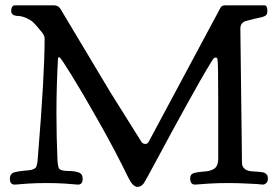

<svg xmlns="http://www.w3.org/2000/svg" viewBox="-20 -695 1037 729"><path d="M720.7 5.9Q702.1 5.9 702.1 -17.6Q702.1 -32.2 712.9 -36.6Q723.6 -41 747.1 -43Q762.7 -43.9 772 -45.9Q781.2 -47.9 790.5 -52.7Q799.8 -57.6 804.2 -67.9Q808.6 -78.1 808.6 -93.8V-310.5Q808.6 -461.9 805.7 -470.7Q804.7 -476.6 798.8 -476.6Q792 -476.6 785.2 -464.8Q747.1 -403.3 685.1 -290.5Q623 -177.7 577.1 -91.8Q531.2 -5.9 524.4 2.9Q514.6 14.6 502 14.6Q484.4 14.6 466.8 -21.5Q418 -122.1 355 -233.4Q292 -344.7 252 -409.2Q211.9 -473.6 207 -476.6Q206.1 -477.5 204.1 -477.5Q200.2 -477.5 200.2 -472.7Q194.3 -367.2 194.3 -264.6Q194.3 -179.7 198.2 -85.9Q200.2 -57.6 206.1 -52.7Q215.8 -45.9 238.8 -45.9Q261.7 -45.9 277.8 -40.5Q293.9 -35.2 293.9 -16.6Q293.9 5.9 276.4 5.9Q275.4 5.9 268.6 5.4Q261.7 4.9 250.5 3.9Q239.3 2.9 225.6 2Q211.9 1 192.9 0.5Q173.8 0 156.2 0Q138.7 0 119.6 0.5Q100.6 1 86.9 2Q73.2 2.9 62 3.9Q50.8 4.9 43.9 5.4Q37.1 5.9 36.1 5.9Q17.6 5.9 17.6 -15.6Q17.6 -22.5 19 -26.9Q20.5 -31.2 23.9 -34.7Q27.3 -38.1 30.8 -39.6Q34.2 -41 42 -42.5Q49.8 -43.9 55.2 -44.9Q60.5 -45.9 72.3 -46.9Q84 -47.9 91.8 -48.8Q99.6 -49.8 105.5 -52.2Q111.3 -54.7 114.3 -57.1Q117.2 -59.6 119.1 -65.9Q121.1 -72.3 121.6 -75.7Q122.1 -79.1 123 -88.4Q124 -97.7 124 -101.6Q149.4 -409.2 149.4 -548.8Q149.4 -560.5 137.7 -574.2Q136.7 -575.2 125 -589.4Q113.3 -603.5 105.5 -610.8Q97.7 -618.2 80.1 -626.5Q62.5 -634.8 42 -634.8Q22.5 -637.7 22.5 -653.3Q22.5 -663.1 25.9 -668.5Q29.3 -673.8 32.2 -674.3Q35.2 -674.8 40 -674.8H183.6Q201.2 -674.8 209 -662.1L398.4 -345.7L514.6 -160.2Q520.5 -148.4 532.2 -148.4Q541 -148.4 545.9 -159.2L817.4 -666Q822.3 -674.8 835 -674.8H980.5Q985.4 -674.8 987.8 -674.3Q990.2 -673.8 992.7 -668.5Q995.1 -663.1 995.1 -653.3Q995.1 -645.5 992.7 -640.6Q990.2 -635.7 982.9 -632.8Q975.6 -629.9 967.8 -628.4Q960 -627 945.3 -623.5Q930.7 -620.1 917 -616.2Q892.6 -610.4 892.6 -586.9Q894.5 -420.9 896 -306.6Q897.5 -192.4 897.9 -155.8Q898.4 -119.1 898.4 -100.6V-93.8Q898.4 -77.1 899.4 -69.8Q900.4 -62.5 908.2 -54.7Q916 -46.9 932.6 -44.9Q939.5 -43.9 949.7 -43.5Q960 -43 964.8 -42.5Q969.7 -42 976.6 -41Q983.4 -40 985.8 -38.1Q988.3 -36.1 991.7 -33.2Q995.1 -30.3 996.1 -25.9Q997.1 -21.5 997.1 -15.6Q997.1 -5.9 991.2 0Q985.4 5.9 976.6 5.9L958 3.9Q939.5 2.9 908.7 1.5Q877.9 0 847.7 0Q828.1 0 808.6 0.5Q789.1 1 774.4 2Q759.8 2.9 747.6 3.9Q735.4 4.9 728.5 5.4Q721.7 5.9 720.7 5.9Z"/></svg>

Font: Goudy Bookletter 1911
Style: Regular
Weight: 400
Version: Version 2010.07.03